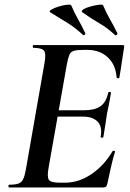

<svg xmlns="http://www.w3.org/2000/svg" viewBox="-20 -823 571 843"><path d="M20 0Q17 0 17 -6Q17 -12 20 -12Q47 -12 61 -17Q75 -22 82 -37Q89 -52 94 -81L175 -544Q183 -587 173.5 -600Q164 -613 126 -613Q124 -613 124 -619Q124 -625 126 -625H519Q527 -625 525 -616Q522 -597 518 -571Q514 -545 510.5 -521Q507 -497 504 -482Q503 -478 497.5 -479.5Q492 -481 492 -483Q488 -539 453 -571.5Q418 -604 363 -604H345Q317 -604 303.5 -599.5Q290 -595 284.5 -582Q279 -569 274 -543L193 -85Q186 -45 195 -33Q204 -21 241 -21H267Q326 -21 381.5 -58.5Q437 -96 474 -159Q476 -162 481.5 -160.5Q487 -159 485 -157Q476 -128 467 -88.5Q458 -49 451 -15Q448 0 435 0ZM434 -222Q433 -218 427 -218.5Q421 -219 422 -223Q430 -267 408.5 -289Q387 -311 344 -311H187L191 -339H351Q396 -339 421 -356.5Q446 -374 455 -415Q456 -420 462 -419.5Q468 -419 467 -414Q462 -382 458 -363.5Q454 -345 450 -325Q446 -300 442.5 -275.5Q439 -251 434 -222ZM485 -669Q451 -701 416 -721Q381 -741 343 -768Q334 -774 345.5 -781.5Q357 -789 377 -794.5Q397 -800 414 -802Q431 -804 433 -799Q447 -766 462.5 -739Q478 -712 495 -678Q497 -674 492.5 -670Q488 -666 485 -669ZM345 -669Q311 -701 277 -722Q243 -743 202 -768Q193 -773 205 -780.5Q217 -788 236.5 -794Q256 -800 273.5 -802Q291 -804 293 -799Q307 -766 322.5 -739Q338 -712 354 -678Q356 -674 352 -670.5Q348 -667 345 -669Z"/></svg>

Font: Cormorant Infant Light
Style: Italic
Weight: 300
Italic angle: -10°
Designer: Christian Thalmann (Catharsis Fonts)
Foundry: Catharsis Fonts
Version: Version 4.001